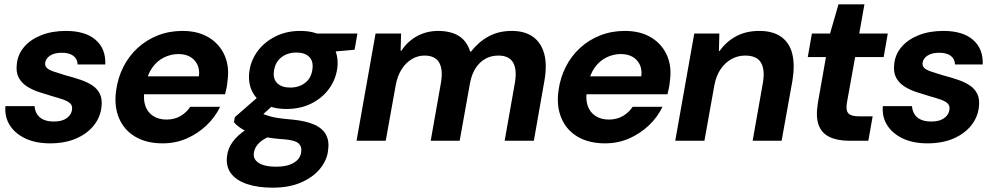

<svg xmlns="http://www.w3.org/2000/svg" viewBox="-20 -651 4591 888"><path d="M212 12Q145 12 97.5 -10.5Q50 -33 25.5 -71.5Q1 -110 5 -160H140Q141 -141 150.5 -124.5Q160 -108 179.5 -98.5Q199 -89 229 -89Q255 -89 272.5 -96Q290 -103 300.5 -115.5Q311 -128 313 -143Q316 -162 305 -172.5Q294 -183 272.5 -190.5Q251 -198 222 -206Q191 -215 159.5 -225.5Q128 -236 103.5 -252Q79 -268 66 -293Q53 -318 58 -357Q63 -401 92.5 -435Q122 -469 171.5 -488.5Q221 -508 285 -508Q375 -508 422.5 -466.5Q470 -425 467 -353H339Q338 -379 319 -393Q300 -407 266 -407Q232 -407 212 -394Q192 -381 189 -361Q187 -346 197 -336.5Q207 -327 228.5 -320Q250 -313 282 -303Q320 -293 352.5 -282Q385 -271 408.5 -255Q432 -239 443 -214.5Q454 -190 449 -153Q443 -106 412 -68.5Q381 -31 330 -9.5Q279 12 212 12Z M732 12Q658 12 606 -18.5Q554 -49 530.5 -104.5Q507 -160 517 -232Q525 -291 550.5 -341.5Q576 -392 617 -429.5Q658 -467 710.5 -487.5Q763 -508 824 -508Q896 -508 946 -477.5Q996 -447 1019 -394.5Q1042 -342 1032 -275Q1031 -261 1028 -245.5Q1025 -230 1021 -215H609L624 -298H900Q904 -330 892.5 -353Q881 -376 859 -388.5Q837 -401 805 -401Q771 -401 739 -385.5Q707 -370 684.5 -338.5Q662 -307 653 -259L648 -230Q642 -190 652.5 -160.5Q663 -131 688.5 -114.5Q714 -98 750 -98Q787 -98 815 -114.5Q843 -131 860 -157H998Q975 -109 935 -71Q895 -33 843.5 -10.5Q792 12 732 12Z M1241 217Q1172 217 1122 200Q1072 183 1048 150.5Q1024 118 1030 71Q1034 35 1057 4Q1080 -27 1119.5 -52.5Q1159 -78 1214 -96L1252 -29Q1204 -14 1180.5 8Q1157 30 1154 57Q1151 77 1163.5 91.5Q1176 106 1200 113Q1224 120 1258 120Q1308 120 1338.5 102Q1369 84 1373 53Q1377 27 1360.5 12Q1344 -3 1291 -7Q1242 -10 1204.5 -18Q1167 -26 1139.5 -36Q1112 -46 1092.5 -59Q1073 -72 1062 -86L1066 -109L1192 -219L1270 -189L1137 -68L1184 -130Q1193 -125 1204 -121Q1215 -117 1230.5 -112.5Q1246 -108 1270.5 -104.5Q1295 -101 1331 -98Q1395 -92 1434 -74.5Q1473 -57 1488.5 -26.5Q1504 4 1497 47Q1492 90 1460.5 129Q1429 168 1373.5 192.5Q1318 217 1241 217ZM1305 -147Q1244 -147 1203 -170Q1162 -193 1144.5 -232Q1127 -271 1133 -319Q1140 -372 1171.5 -414.5Q1203 -457 1254 -482.5Q1305 -508 1368 -508Q1430 -508 1470.5 -484.5Q1511 -461 1528.5 -422.5Q1546 -384 1540 -336Q1533 -283 1501.5 -240Q1470 -197 1419.5 -172Q1369 -147 1305 -147ZM1322 -246Q1363 -246 1391.5 -268Q1420 -290 1425 -331Q1430 -369 1409.5 -388.5Q1389 -408 1351 -408Q1310 -408 1281.5 -386Q1253 -364 1247 -323Q1242 -285 1263 -265.5Q1284 -246 1322 -246ZM1432 -404 1425 -496H1633L1620 -421Z M1629 0 1717 -496H1835L1833 -416H1836Q1866 -461 1910 -484.5Q1954 -508 2007 -508Q2044 -508 2074 -498Q2104 -488 2124 -467Q2144 -446 2155 -412H2158Q2193 -457 2239.5 -482.5Q2286 -508 2347 -508Q2406 -508 2444 -481.5Q2482 -455 2496.5 -404Q2511 -353 2498 -278L2449 0H2314L2361 -266Q2372 -328 2353.5 -361Q2335 -394 2285 -394Q2252 -394 2225.5 -379.5Q2199 -365 2180.5 -337Q2162 -309 2154 -268L2106 0H1972L2019 -266Q2030 -328 2011.5 -361Q1993 -394 1943 -394Q1912 -394 1884.5 -377.5Q1857 -361 1837.5 -330.5Q1818 -300 1810 -256L1764 0Z M2778 12Q2704 12 2652 -18.5Q2600 -49 2576.5 -104.5Q2553 -160 2563 -232Q2571 -291 2596.5 -341.5Q2622 -392 2663 -429.5Q2704 -467 2756.5 -487.5Q2809 -508 2870 -508Q2942 -508 2992 -477.5Q3042 -447 3065 -394.5Q3088 -342 3078 -275Q3077 -261 3074 -245.5Q3071 -230 3067 -215H2655L2670 -298H2946Q2950 -330 2938.5 -353Q2927 -376 2905 -388.5Q2883 -401 2851 -401Q2817 -401 2785 -385.5Q2753 -370 2730.5 -338.5Q2708 -307 2699 -259L2694 -230Q2688 -190 2698.5 -160.5Q2709 -131 2734.5 -114.5Q2760 -98 2796 -98Q2833 -98 2861 -114.5Q2889 -131 2906 -157H3044Q3021 -109 2981 -71Q2941 -33 2889.5 -10.5Q2838 12 2778 12Z M3103 0 3191 -496H3307L3305 -415H3308Q3339 -459 3385 -483.5Q3431 -508 3492 -508Q3554 -508 3592.5 -481Q3631 -454 3644 -403Q3657 -352 3645 -278L3595 0H3461L3508 -266Q3519 -327 3500 -360.5Q3481 -394 3426 -394Q3392 -394 3362.5 -377.5Q3333 -361 3312.5 -330.5Q3292 -300 3284 -257L3238 0Z M3908 0Q3853 0 3816.5 -17.5Q3780 -35 3766 -73.5Q3752 -112 3763 -177L3800 -387H3716L3735 -496H3819L3858 -631H3978L3954 -496H4086L4067 -387H3935L3897 -176Q3891 -140 3904 -126.5Q3917 -113 3952 -113H4016L3996 0Z M4270 12Q4203 12 4155.5 -10.5Q4108 -33 4083.5 -71.5Q4059 -110 4063 -160H4198Q4199 -141 4208.5 -124.5Q4218 -108 4237.5 -98.5Q4257 -89 4287 -89Q4313 -89 4330.5 -96Q4348 -103 4358.5 -115.5Q4369 -128 4371 -143Q4374 -162 4363 -172.5Q4352 -183 4330.5 -190.5Q4309 -198 4280 -206Q4249 -215 4217.5 -225.5Q4186 -236 4161.5 -252Q4137 -268 4124 -293Q4111 -318 4116 -357Q4121 -401 4150.5 -435Q4180 -469 4229.5 -488.5Q4279 -508 4343 -508Q4433 -508 4480.5 -466.5Q4528 -425 4525 -353H4397Q4396 -379 4377 -393Q4358 -407 4324 -407Q4290 -407 4270 -394Q4250 -381 4247 -361Q4245 -346 4255 -336.5Q4265 -327 4286.5 -320Q4308 -313 4340 -303Q4378 -293 4410.5 -282Q4443 -271 4466.5 -255Q4490 -239 4501 -214.5Q4512 -190 4507 -153Q4501 -106 4470 -68.5Q4439 -31 4388 -9.5Q4337 12 4270 12Z"/></svg>

Font: DM Sans 36pt
Style: Bold Italic
Weight: 700
Italic angle: -10°
Designer: Colophon Foundry, Jonny Pinhorn
Foundry: Colophon Foundry
Version: Version 4.004;gftools[0.9.30]